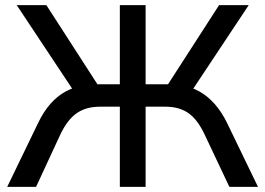

<svg xmlns="http://www.w3.org/2000/svg" viewBox="-20 -725 1029 745"><path d="M8 0 128 -248Q149 -292 176 -322.5Q203 -353 236.5 -371Q270 -389 311 -394L272 -363L45 -705H160L369 -381L346 -398H445V-705H545V-398H645L621 -381L830 -705H945L718 -363L678 -394Q720 -389 753 -370.5Q786 -352 813 -321.5Q840 -291 861 -248L981 0H870L773 -205Q746 -262 710.5 -286.5Q675 -311 622 -311H545V0H445V-311H368Q314 -311 278 -286Q242 -261 215 -205L120 0Z"/></svg>

Font: Nunito Sans 12pt SemiBold
Style: Regular
Weight: 600
Designer: Vernon Adams
Foundry: Vernon Adams
Version: Version 3.101;gftools[0.9.27]